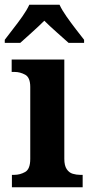

<svg xmlns="http://www.w3.org/2000/svg" viewBox="-34 -786 383 806"><path d="M16 0V-52H26Q50 -52 71.5 -64Q93 -76 93 -119V-421Q93 -461 71.5 -472.5Q50 -484 28 -484H15V-536H236V-119Q236 -91 246 -76Q256 -61 271.5 -56.5Q287 -52 302 -52H313V0ZM-14 -619Q0 -638 20.5 -664Q41 -690 60 -717Q79 -744 89 -766H216Q226 -744 245 -717Q264 -690 284 -664Q304 -638 319 -619V-606H254Q234 -624 203.5 -651Q173 -678 152 -699Q131 -678 101 -651Q71 -624 51 -606H-14Z"/></svg>

Font: Noto Serif Tamil SemiCondensed
Style: Bold Italic
Weight: 700
Width: 4
Italic angle: -12°
Designer: Indian Type Foundry, Tom Grace, and the Monotype Design Team
Foundry: Monotype Imaging Inc.
Version: Version 2.003; ttfautohint (v1.8.4.7-5d5b)